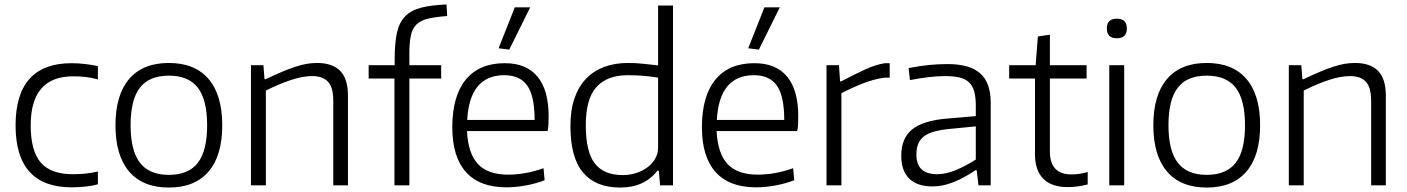

<svg xmlns="http://www.w3.org/2000/svg" viewBox="-20 -833 6325 863"><path d="M302 9Q50 9 50 -269Q50 -549 302 -549Q329 -549 360.5 -545.5Q392 -542 420 -536V-476Q393 -484 364.5 -487Q336 -490 309 -490Q118 -490 118 -270Q118 -155 163 -102.5Q208 -50 307 -50Q337 -50 362.5 -52.5Q388 -55 420 -62V-5Q398 2 365.5 5.5Q333 9 302 9Z M567 -270Q567 -156 609 -101.5Q651 -47 739 -47Q827 -47 869 -101Q911 -155 911 -270Q911 -385 869 -439Q827 -493 739 -493Q651 -493 609 -439Q567 -385 567 -270ZM917.5 -62Q856 10 739 10Q622 10 560.5 -62Q499 -134 499 -270Q499 -406 560.5 -478Q622 -550 739 -550Q856 -550 917.5 -478Q979 -406 979 -270Q979 -134 917.5 -62Z M1108 -540H1164L1169 -477H1174Q1214 -496 1247 -510Q1280 -524 1307.5 -533Q1335 -542 1358.5 -546Q1382 -550 1405 -550Q1474 -550 1509 -514.5Q1544 -479 1544 -403V0H1478V-380Q1478 -440 1454.5 -465.5Q1431 -491 1383 -491Q1341 -491 1288 -473.5Q1235 -456 1175 -426V0H1108Z M1753 -480H1637V-540H1754V-567Q1754 -639 1764 -685Q1774 -731 1800 -758.5Q1826 -786 1871 -798Q1916 -810 1987 -813L1990 -761Q1937 -757 1903.5 -749Q1870 -741 1851.5 -722.5Q1833 -704 1826.5 -672.5Q1820 -641 1820 -591V-540H1963V-480H1820V0H1753Z M2247 -495Q2091 -495 2080 -294H2383Q2383 -401 2350 -448Q2317 -495 2247 -495ZM2256 9Q2136 9 2074.5 -59.5Q2013 -128 2013 -261Q2013 -401 2073.5 -475Q2134 -549 2249 -549Q2346 -549 2396 -488.5Q2446 -428 2446 -310Q2446 -287 2445 -271Q2444 -255 2441 -244H2079Q2084 -143 2128.5 -95.5Q2173 -48 2264 -48Q2301 -48 2341 -55Q2381 -62 2423 -77L2428 -23Q2390 -8 2344 0.5Q2298 9 2256 9ZM2221 -616 2294 -800H2363L2269 -610Z M2779 -46Q2810 -46 2838.5 -55Q2867 -64 2889 -80Q2911 -96 2924.5 -119Q2938 -142 2938 -170V-484Q2909 -489 2874.5 -492Q2840 -495 2802 -495Q2709 -495 2661 -442Q2613 -389 2613 -270Q2613 -151 2653.5 -98.5Q2694 -46 2779 -46ZM2767 10Q2658 10 2601 -57Q2544 -124 2544 -267Q2544 -339 2562.5 -392Q2581 -445 2615 -480Q2649 -515 2696.5 -532.5Q2744 -550 2803 -550Q2841 -550 2875 -546Q2909 -542 2938 -539V-808H3005V0H2947L2941 -66H2935Q2907 -29 2865 -9.5Q2823 10 2767 10Z M3369 -495Q3213 -495 3202 -294H3505Q3505 -401 3472 -448Q3439 -495 3369 -495ZM3378 9Q3258 9 3196.5 -59.5Q3135 -128 3135 -261Q3135 -401 3195.5 -475Q3256 -549 3371 -549Q3468 -549 3518 -488.5Q3568 -428 3568 -310Q3568 -287 3567 -271Q3566 -255 3563 -244H3201Q3206 -143 3250.5 -95.5Q3295 -48 3386 -48Q3423 -48 3463 -55Q3503 -62 3545 -77L3550 -23Q3512 -8 3466 0.5Q3420 9 3378 9ZM3343 -616 3416 -800H3485L3391 -610Z M3695 -540H3751L3756 -467H3760Q3820 -498 3867 -520Q3914 -542 3957 -549H3979V-484H3956Q3910 -478 3860 -458.5Q3810 -439 3762 -414V0H3695Z M4192 -50Q4232 -50 4276.5 -68.5Q4321 -87 4366 -116V-265L4253 -254Q4210 -250 4180.5 -242Q4151 -234 4133 -220Q4115 -206 4107 -186Q4099 -166 4099 -138Q4099 -50 4192 -50ZM4172 5Q4103 5 4067 -30Q4031 -65 4031 -133Q4031 -211 4079.5 -251Q4128 -291 4236 -300L4366 -311V-359Q4366 -396 4359 -421.5Q4352 -447 4336 -462.5Q4320 -478 4293.5 -484.5Q4267 -491 4228 -491Q4193 -491 4155 -486.5Q4117 -482 4070 -473L4064 -527Q4115 -537 4156.5 -541Q4198 -545 4240 -545Q4339 -545 4386 -503Q4433 -461 4433 -371V0H4378L4370 -68H4365Q4313 -33 4265 -14Q4217 5 4172 5Z M4779 8Q4707 8 4669.5 -29.5Q4632 -67 4632 -140V-480H4516V-540H4635L4645 -669L4699 -677V-540H4864V-480H4699V-153Q4699 -49 4796 -49Q4812 -49 4830.5 -51.5Q4849 -54 4869 -60V-4Q4822 8 4779 8Z M4966 -540H5033V0H4966ZM5045 -705Q5045 -661 5000 -661Q4955 -661 4955 -705Q4955 -749 5000 -749Q5045 -749 5045 -705Z M5232 -270Q5232 -156 5274 -101.5Q5316 -47 5404 -47Q5492 -47 5534 -101Q5576 -155 5576 -270Q5576 -385 5534 -439Q5492 -493 5404 -493Q5316 -493 5274 -439Q5232 -385 5232 -270ZM5582.5 -62Q5521 10 5404 10Q5287 10 5225.5 -62Q5164 -134 5164 -270Q5164 -406 5225.5 -478Q5287 -550 5404 -550Q5521 -550 5582.5 -478Q5644 -406 5644 -270Q5644 -134 5582.5 -62Z M5773 -540H5829L5834 -477H5839Q5879 -496 5912 -510Q5945 -524 5972.5 -533Q6000 -542 6023.5 -546Q6047 -550 6070 -550Q6139 -550 6174 -514.5Q6209 -479 6209 -403V0H6143V-380Q6143 -440 6119.5 -465.5Q6096 -491 6048 -491Q6006 -491 5953 -473.5Q5900 -456 5840 -426V0H5773Z"/></svg>

Font: EncodeSans
Style: Light
Weight: 300
Designer: Pablo Impallari, Andres Torresi
Foundry: Pablo Impallari, Andres Torresi
Version: Version 1.000; ttfautohint (v1.4.1)